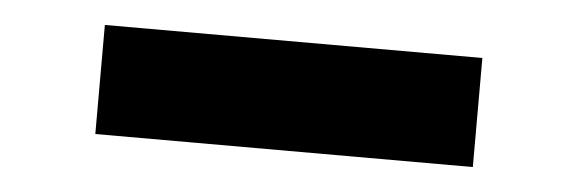

<svg xmlns="http://www.w3.org/2000/svg" viewBox="-26 -387 686 228"><g transform="rotate(5 317.0 -273.0)"><path d="M92 -208H542V-338H92Z"/></g></svg>

Font: Plus Jakarta Sans ExtraBold
Style: Regular
Weight: 800
Designer: Gumpita Rahayu
Foundry: Tokotype
Version: Version 2.004; ttfautohint (v1.8.3)